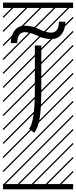

<svg xmlns="http://www.w3.org/2000/svg" viewBox="-23 -990 577 1453"><path d="M235.4 15.1 197.3 -15.1Q240.7 -69.8 240.7 -309.6V-646H289.6V-309.6Q289.6 -174.3 277.8 -98.6Q266.1 -22.9 235.4 15.1ZM0 402.8H530.3V442.9H0ZM0 -970.2H530.3V-930.2H0ZM526.9 410.6 533.7 417.5 525.4 425.8 518.6 418.9ZM526.9 304.7 533.7 311.5 419.4 425.8 412.6 418.9ZM526.9 198.7 533.7 205.6 313.5 425.8 306.6 418.9ZM526.9 92.3 533.7 99.1 207.5 425.8 200.7 418.9ZM526.9 -13.2 533.7 -6.3 101.6 425.8 94.7 418.9ZM526.9 -119.1 533.7 -112.3 3.4 418 -3.4 411.1ZM526.9 -225.6 533.7 -218.8 3.4 311.5 -3.4 304.7ZM526.9 -331.5 533.7 -324.7 3.4 205.6 -3.4 198.7ZM526.9 -438 533.7 -431.2 3.4 99.1 -3.4 92.3ZM526.9 -543.5 533.7 -536.6 3.4 -6.3 -3.4 -13.2ZM526.9 -649.4 533.7 -642.6 3.4 -112.3 -3.4 -119.1ZM526.9 -755.9 533.7 -749 3.4 -218.8 -3.4 -225.6ZM526.9 -861.8 533.7 -855 3.4 -324.7 -3.4 -331.5ZM516.6 -958 523.4 -951.2 3.4 -431.2 -3.4 -438ZM411.1 -958 418 -951.2 3.4 -536.6 -3.4 -543.5ZM305.2 -958 312 -951.2 3.4 -642.6 -3.4 -649.4ZM198.7 -958 205.6 -951.2 3.4 -749 -3.4 -755.9ZM92.3 -958 99.1 -951.2 3.4 -855 -3.4 -861.8ZM422.9 -826.2H471.7Q471.7 -768.6 443.4 -731.4Q415 -694.3 367.2 -694.3Q342.3 -694.3 319.8 -699Q297.4 -703.6 284.4 -708.7Q271.5 -713.9 252.9 -722.7Q203.1 -746.6 163.1 -746.6Q138.7 -746.6 123 -726.3Q107.4 -706.1 107.4 -663.6H58.6Q58.6 -721.2 86.9 -758.3Q115.2 -795.4 163.1 -795.4Q188 -795.4 210.7 -790.8Q233.4 -786.1 246.1 -781.2Q258.8 -776.4 277.8 -767.1Q294.4 -759.3 304.7 -755.1Q314.9 -751 332 -747.1Q349.1 -743.2 367.2 -743.2Q391.6 -743.2 407.2 -763.4Q422.9 -783.7 422.9 -826.2Z"/></svg>

Font: AzarMehrMSRS3
Style: Regular
Weight: 1
Designer: Amin Abedi
Version: Version 1.00